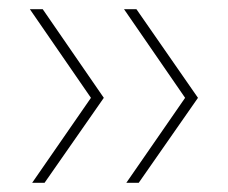

<svg xmlns="http://www.w3.org/2000/svg" viewBox="-20 -451 497 418"><path d="M255 -53 383 -238 250 -431H277L411 -238L282 -53ZM50 -53 178 -238 45 -431H73L206 -238L77 -53Z"/></svg>

Font: Smooch Sans ExtraLight
Style: Regular
Weight: 200
Designer: Robert E. Leuschke
Foundry: Robert E. Leuschke
Version: Version 1.010; ttfautohint (v1.8.3)